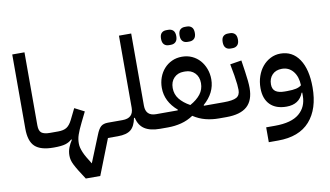

<svg xmlns="http://www.w3.org/2000/svg" viewBox="-94 -954 2468 1437"><g transform="rotate(-10 1140.5 -235.0)"><path d="M253 0Q155 0 112 -40.5Q69 -81 69 -176V-740H162V-185Q162 -143 181.5 -128Q201 -113 246 -113H279V-24L254 0Z M450 270Q423 229 405.5 200.5Q388 172 377.5 151Q367 130 363 113.5Q359 97 359 79Q359 47 370.5 18Q382 -11 398 -34L393 -37Q373 -18 343.5 -9Q314 0 255 0V-89L279 -113H308Q349 -113 372.5 -128Q396 -143 415 -181L456 -264L530 -226L492 -149Q479 -123 470 -102Q461 -81 455 -63.5Q449 -46 446.5 -30Q444 -14 444 2Q444 19 448 35Q452 51 460 70.5Q468 90 481.5 113Q495 136 514 166L596 -36Q613 -80 632 -96.5Q651 -113 686 -113H766V-24L742 0H666L560 270Z M742 -89 766 -113H797Q880 -113 880 -192V-740H973V-192Q973 -113 1052 -113H1087V-24L1063 0Q988 0 945.5 -27.5Q903 -55 890 -114H884Q872 -52 840 -26Q808 0 742 0Z M1063 -89 1087 -113H1216L1218 -118Q1128 -195 1128 -299Q1128 -341 1141.5 -378Q1155 -415 1180 -443Q1205 -471 1239.5 -487Q1274 -503 1316 -503Q1358 -503 1392.5 -487Q1427 -471 1451.5 -443.5Q1476 -416 1490 -378.5Q1504 -341 1504 -299Q1504 -196 1414 -118L1416 -113H1546V-24L1522 0H1510Q1457 0 1408.5 -12.5Q1360 -25 1316 -54Q1273 -25 1224 -12.5Q1175 0 1123 0H1063ZM1316 -136Q1367 -164 1395 -200Q1423 -236 1423 -284Q1423 -332 1394.5 -361Q1366 -390 1321 -390H1310Q1265 -390 1236.5 -361Q1208 -332 1208 -284Q1208 -236 1236.5 -200Q1265 -164 1316 -136ZM1377 -605Q1354 -605 1340.5 -619Q1327 -633 1327 -662Q1327 -692 1340.5 -705.5Q1354 -719 1377 -719H1392Q1415 -719 1429 -705.5Q1443 -692 1443 -662Q1443 -633 1429 -619Q1415 -605 1392 -605ZM1236 -605Q1213 -605 1199.5 -619Q1186 -633 1186 -662Q1186 -692 1199.5 -705.5Q1213 -719 1236 -719H1251Q1274 -719 1288 -705.5Q1302 -692 1302 -662Q1302 -633 1288 -619Q1274 -605 1251 -605Z M1522 -89 1546 -113H1567Q1635 -113 1663 -128.5Q1691 -144 1691 -185Q1691 -202 1688.5 -228Q1686 -254 1679 -297L1663 -384L1750 -398L1763 -311Q1775 -231 1775 -185Q1775 -91 1724 -45.5Q1673 0 1567 0H1522ZM1686 -500Q1663 -500 1649.5 -514Q1636 -528 1636 -557Q1636 -587 1649.5 -600.5Q1663 -614 1686 -614H1701Q1724 -614 1738 -600.5Q1752 -587 1752 -557Q1752 -528 1738 -514Q1724 -500 1701 -500Z M1846 127H1913Q2038 127 2097.5 77Q2157 27 2157 -58V-82H2152Q2121 1 2024 1Q1943 1 1899 -43.5Q1855 -88 1855 -169Q1855 -217 1869.5 -259Q1884 -301 1909.5 -331.5Q1935 -362 1970 -380Q2005 -398 2046 -398Q2137 -398 2188.5 -321.5Q2240 -245 2240 -108Q2240 56 2158.5 148Q2077 240 1917 240H1846ZM2049 -113Q2091 -113 2116.5 -119Q2142 -125 2157 -138Q2155 -204 2122.5 -244Q2090 -284 2037 -284Q1991 -284 1964 -256Q1937 -228 1937 -183Q1937 -146 1960.5 -129.5Q1984 -113 2029 -113Z"/></g></svg>

Font: IBM Plex Sans Arabic Medm
Style: Regular
Weight: 500
Designer: Mike Abbink, Paul van der Laan, Pieter van Rosmalen, Wael Morcos, Khajak Apelian
Foundry: Bold Monday
Version: Version 1.005